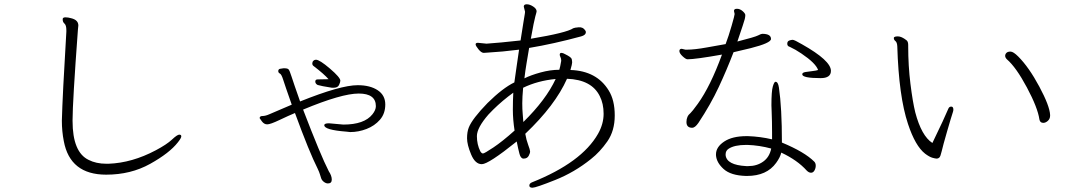

<svg xmlns="http://www.w3.org/2000/svg" viewBox="-20 -797 5040 897"><path d="M346 -678 344 -658Q319 -319 319 -236V-232Q319 -86 394 -50Q429 -32 477 -32H487Q597 -36 708 -95Q759 -122 783.5 -145Q808 -168 817.5 -168Q827 -168 827 -160Q827 -152 811 -132Q772 -82 681.5 -31.5Q591 19 476 19Q307 19 278 -138Q269 -184 269 -233Q272 -350 290 -649V-656Q290 -679 281.5 -686.5Q273 -694 273 -705V-709Q274 -716 286 -716Q298 -716 312 -712Q346 -704 346 -678Z M1531 -387Q1480 -395 1464 -400Q1453 -406 1453 -416Q1453 -426 1464 -426Q1475 -426 1489 -426.5Q1503 -427 1515 -427Q1494 -451 1447 -487Q1439 -492 1439 -500Q1439 -508 1444 -513Q1449 -518 1456 -518Q1473 -518 1521.5 -476.5Q1570 -435 1570 -420Q1570 -413 1564 -400Q1558 -387 1538 -387ZM1736 -301Q1736 -360 1656 -360Q1576 -360 1396 -285Q1478 -71 1516 3Q1530 24 1530 42Q1530 60 1512 60Q1503 60 1493.5 53Q1484 46 1480.5 36Q1477 26 1474.5 17Q1472 8 1464 -9Q1425 -86 1358 -269Q1329 -257 1286 -236.5Q1243 -216 1228.5 -216Q1214 -216 1203.5 -230Q1193 -244 1193 -245Q1193 -255 1206.5 -255Q1220 -255 1239 -263.5Q1258 -272 1343 -308Q1311 -399 1303 -424.5Q1295 -450 1287.5 -453.5Q1280 -457 1280 -465V-466Q1281 -474 1288 -475.5Q1295 -477 1304 -478H1309Q1323 -478 1328 -473Q1333 -468 1342 -439.5Q1351 -411 1382 -323Q1571 -399 1651 -399Q1709 -399 1744.5 -375.5Q1780 -352 1780 -309Q1780 -266 1755 -237.5Q1730 -209 1692.5 -194.5Q1655 -180 1616 -180L1598 -182Q1495 -190 1495 -212Q1495 -221 1517 -221L1584 -215Q1682 -215 1720 -263Q1736 -283 1736 -301Z M2593 -471Q2597 -483 2602 -513Q2602 -523 2598.5 -530Q2595 -537 2595 -541Q2595 -550 2602.5 -550Q2610 -550 2620 -544Q2649 -530 2651 -521Q2653 -512 2653 -505Q2653 -498 2645 -470Q2768 -466 2824 -374Q2852 -329 2852 -257.5Q2852 -186 2817.5 -136.5Q2783 -87 2741 -54Q2664 8 2573.5 44Q2483 80 2468 80Q2453 80 2453 70Q2453 60 2465 55Q2698 -38 2774 -172Q2800 -218 2800 -265.5Q2800 -313 2782 -348Q2744 -425 2629 -429Q2574 -305 2434 -172Q2439 -143 2447.5 -120.5Q2456 -98 2456.5 -90Q2457 -82 2450 -69Q2443 -56 2426 -56Q2413 -56 2407 -78Q2401 -100 2394 -136Q2262 -30 2231 -30Q2200 -30 2181 -75.5Q2162 -121 2162 -151Q2162 -181 2170 -201Q2186 -242 2258 -316Q2329 -386 2383 -412Q2388 -446 2393.5 -486Q2399 -526 2405 -565Q2327 -555 2255 -551L2240 -550Q2229 -550 2215.5 -566.5Q2202 -583 2202 -590Q2202 -597 2213 -597L2253 -593Q2313 -597 2412 -608Q2420 -658 2425.5 -693.5Q2431 -729 2432 -733Q2433 -737 2433 -742L2427 -766Q2427 -777 2441 -777Q2455 -777 2471 -766.5Q2487 -756 2487 -744Q2487 -741 2481 -720.5Q2475 -700 2460 -616Q2628 -644 2658 -665Q2664 -668 2684 -669.5Q2704 -671 2714 -655Q2717 -652 2717 -647Q2717 -633 2695 -627Q2566 -592 2452 -573Q2446 -537 2440 -501.5Q2434 -466 2430 -431Q2460 -446 2505.5 -458.5Q2551 -471 2593 -471ZM2576 -428Q2492 -420 2424 -387Q2420 -343 2420 -314.5Q2420 -286 2422 -265Q2424 -244 2425 -227Q2531 -331 2576 -428ZM2384 -187Q2376 -239 2376 -283.5Q2376 -328 2378 -364Q2373 -360 2354 -346Q2304 -307 2262 -262Q2208 -200 2208 -161Q2208 -122 2224 -90Q2230 -80 2236.5 -80Q2243 -80 2285 -108Q2327 -136 2384 -187Z M3353 -542Q3229 -520 3192 -520Q3184 -520 3169 -534Q3154 -548 3154 -558.5Q3154 -569 3165 -569Q3166 -569 3182 -565H3190Q3225 -565 3283 -575.5Q3341 -586 3370 -591Q3384 -628 3398 -676.5Q3412 -725 3412 -731V-732Q3409 -744 3409 -746Q3409 -756 3423 -756Q3437 -756 3449.5 -745Q3462 -734 3462 -726.5Q3462 -719 3459.5 -708Q3457 -697 3425 -603Q3507 -624 3521.5 -631.5Q3536 -639 3541 -639Q3582 -639 3582 -615Q3582 -596 3487 -572Q3447 -562 3407 -553Q3376 -472 3338 -390.5Q3300 -309 3243 -223Q3227 -200 3214 -200Q3187 -200 3187 -227Q3187 -254 3206 -269Q3213 -275 3240 -312Q3299 -394 3353 -542ZM3814 -432Q3728 -432 3728 -450Q3728 -458 3743 -460.5Q3758 -463 3776 -465Q3794 -467 3802 -470Q3791 -502 3724 -547Q3696 -566 3670 -578Q3658 -581 3658 -592.5Q3658 -604 3667 -607.5Q3676 -611 3683.5 -611Q3691 -611 3727 -590Q3862 -514 3862 -466Q3862 -432 3814 -432ZM3585 -277 3584 -305Q3584 -371 3590.5 -393Q3597 -415 3603 -415Q3615 -415 3619 -388Q3633 -294 3633 -131Q3739 -87 3784 -42Q3791 -35 3791 -23Q3791 -11 3785 -0.5Q3779 10 3769 10Q3759 10 3749 0Q3705 -49 3630 -84Q3625 -62 3606 -36Q3562 25 3470 25H3465Q3394 23 3360.5 -7.5Q3327 -38 3325 -72V-76Q3325 -110 3363 -135.5Q3401 -161 3468 -161H3474Q3532 -159 3587 -146V-179Q3587 -229 3585 -277ZM3370 -72Q3375 -26 3466 -21H3476Q3516 -21 3545.5 -42Q3575 -63 3583 -103Q3528 -118 3472 -120H3466Q3411 -120 3384 -102Q3370 -93 3370 -76Z M4223 -581Q4223 -489 4233.5 -405Q4244 -321 4256 -272Q4285 -162 4336 -129Q4394 -249 4410 -288Q4414 -299 4424 -299Q4434 -299 4434 -285Q4434 -280 4432 -274Q4424 -250 4404.5 -182.5Q4385 -115 4379.5 -90.5Q4374 -66 4368.5 -61Q4363 -56 4356.5 -56Q4350 -56 4336 -60Q4322 -64 4302 -79Q4256 -115 4222 -218Q4179 -347 4172 -581Q4171 -599 4163.5 -605Q4156 -611 4156 -618V-621Q4158 -627 4175 -627Q4192 -627 4215 -609Q4223 -603 4223 -587ZM4886 -257Q4886 -242 4875.5 -232.5Q4865 -223 4854 -223Q4839 -223 4836 -239Q4828 -294 4777.5 -388.5Q4727 -483 4684 -520Q4676 -528 4676 -536Q4676 -544 4682 -550Q4688 -556 4701 -556Q4714 -556 4737 -533Q4787 -483 4835.5 -392.5Q4884 -302 4886 -260Z"/></svg>

Font: LXGW WenKai Lite Light
Style: Regular
Weight: 300
Designer: LXGW / Fontworks Inc.
Foundry: LXGW / Fontworks Inc.
Version: Version 1.511; March 25, 2025